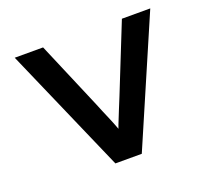

<svg xmlns="http://www.w3.org/2000/svg" viewBox="-119 -852 1104 1005"><g transform="rotate(-20 432.5 -350.0)"><path d="M361 0 55 -700H213L372 -326Q380 -306 390.5 -281Q401 -256 413 -228Q425 -200 435.5 -171.5Q446 -143 454 -116L421 -115Q432 -150 445.5 -185.5Q459 -221 474 -256.5Q489 -292 502 -325L652 -700H810L508 0Z"/></g></svg>

Font: Lexend Mega SemiBold
Style: Regular
Weight: 600
Designer: Bonnie Shaver-Troup, Thomas Jockin
Foundry: Lexend
Version: Version 1.007